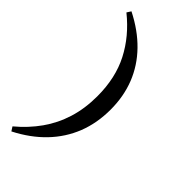

<svg xmlns="http://www.w3.org/2000/svg" viewBox="-249 -682 887 887"><g transform="rotate(45 195.0 -238.5)"><path d="M33.9 154 21 133.9Q78.2 86.3 118.1 29.8Q158.1 -26.6 179 -94Q200 -161.3 200 -241.9Q200 -361.3 153.6 -451.2Q107.3 -541.1 21 -610.5L33.9 -630.6Q116.9 -588.7 173.4 -530.6Q229.8 -472.6 258.5 -400Q287.1 -327.4 287.1 -241.1Q287.1 -153.2 258.1 -79.4Q229 -5.6 172.6 53.2Q116.1 112.1 33.9 154Z"/></g></svg>

Font: Playfair 5pt SemiExpanded Light SemiBold
Style: Regular
Weight: 600
Version: Version 2.001;gftools[0.9.30]